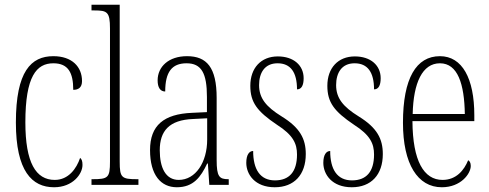

<svg xmlns="http://www.w3.org/2000/svg" viewBox="-20 -780 2063 810"><path d="M208 10C287 10 328 -46 328 -84C328 -100 325 -108 318 -114C303 -69 269 -21 211 -21C131 -21 87 -94 87 -264C87 -458 134 -513 205 -513C268 -513 289 -473 289 -401C311 -401 326 -411 326 -438C326 -498 284 -543 205 -543C111 -543 47 -479 47 -263C47 -58 115 10 208 10Z M366 0H564V-24H559C493 -24 485 -30 485 -98V-760H366V-736H378C432 -736 444 -730 444 -660V-98C444 -30 436 -24 370 -24H366Z M726 10C796 10 827 -33 854 -90H857L863 0H945V-24H943C905 -24 894 -35 894 -105V-367C894 -496 852 -543 769 -543C692 -543 645 -499 645 -441C645 -411 656 -394 677 -394C677 -476 705 -513 767 -513C830 -513 853 -471 853 -371V-307L790 -304C671 -299 613 -251 613 -147C613 -41 659 10 726 10ZM734 -21C679 -21 654 -72 654 -146C654 -227 693 -274 795 -278L854 -281V-191C854 -95 805 -21 734 -21Z M1139 10C1221 10 1270 -43 1270 -130C1270 -194 1246 -241 1168 -289C1102 -330 1073 -366 1073 -421C1073 -472 1096 -513 1151 -513C1206 -513 1233 -475 1233 -403C1252 -403 1261 -420 1261 -450C1261 -504 1219 -542 1152 -542C1081 -542 1036 -493 1036 -418C1036 -348 1065 -310 1148 -254C1217 -210 1233 -174 1233 -128C1233 -55 1200 -19 1140 -19C1077 -19 1048 -66 1048 -143C1032 -143 1019 -128 1019 -93C1019 -44 1056 10 1139 10Z M1464 10C1546 10 1595 -43 1595 -130C1595 -194 1571 -241 1493 -289C1427 -330 1398 -366 1398 -421C1398 -472 1421 -513 1476 -513C1531 -513 1558 -475 1558 -403C1577 -403 1586 -420 1586 -450C1586 -504 1544 -542 1477 -542C1406 -542 1361 -493 1361 -418C1361 -348 1390 -310 1473 -254C1542 -210 1558 -174 1558 -128C1558 -55 1525 -19 1465 -19C1402 -19 1373 -66 1373 -143C1357 -143 1344 -128 1344 -93C1344 -44 1381 10 1464 10Z M1844 10C1924 10 1966 -47 1966 -80C1966 -94 1961 -101 1955 -104C1938 -62 1905 -21 1847 -21C1768 -21 1721 -101 1720 -269H1981V-294C1981 -449 1930 -543 1836 -543C1736 -543 1680 -450 1680 -262C1680 -88 1742 10 1844 10ZM1941 -299H1721C1724 -431 1762 -513 1836 -513C1911 -513 1939 -426 1941 -299Z"/></svg>

Font: Noto Serif Devanagari ExtraCondensed ExtraLight
Style: Regular
Weight: 200
Width: 2
Designer: Universal Thirst, Indian Type Foundry and the Monotype Design Team
Foundry: Monotype Imaging Inc.
Version: Version 2.004